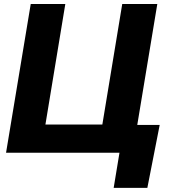

<svg xmlns="http://www.w3.org/2000/svg" viewBox="-20 -747 848 939"><path d="M130.3 -727.3H299.4L202.1 -137.8H480.5L577.8 -727.3H749.3L651.3 -136H761L700.6 171.9H535.9L564.3 0H9.6Z"/></svg>

Font: Inter P Extra Bold
Style: Italic
Weight: 800
Italic angle: 9.39999°
Designer: Rasmus Andersson
Foundry: rsms
Version: Version 3.018;git-588b23468